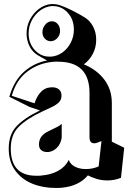

<svg xmlns="http://www.w3.org/2000/svg" viewBox="-20 -858 642 946"><path d="M576 18Q544 31 510 31Q479 31 453 22.5Q427 14 413 6Q369 59 284 67Q276 68 268 68Q260 68 252 68Q190 68 138 46.5Q86 25 54.5 -18.5Q23 -62 23 -126Q23 -195 61.5 -236Q100 -277 177 -314L126 -331L26 -381Q49 -461 98.5 -504.5Q148 -548 212 -560Q199 -567 186.5 -574Q174 -581 163 -588Q138 -604 124.5 -632Q111 -660 111 -693Q111 -730 127.5 -761.5Q144 -793 171.5 -814Q199 -835 232 -838H238Q260 -838 279 -831Q307 -821 337.5 -805.5Q368 -790 396 -773Q422 -758 438 -728.5Q454 -699 454 -662Q454 -625 437.5 -593Q421 -561 393 -541Q455 -516 493 -467Q531 -418 531 -350V-160L592 -130ZM233 -579Q264 -582 289 -600.5Q314 -619 329 -648.5Q344 -678 344 -712Q344 -762 314 -795Q284 -828 241 -828H233Q203 -825 177.5 -806Q152 -787 136.5 -757.5Q121 -728 121 -693Q121 -645 151 -612Q181 -579 223 -579ZM230 -655Q213 -655 201 -667.5Q189 -680 189 -699Q189 -719 202 -735.5Q215 -752 233 -753H236Q253 -753 264.5 -739.5Q276 -726 276 -706Q276 -686 263.5 -671.5Q251 -657 233 -655ZM480 -163Q456 -152 444 -152Q421 -152 421 -182V-400Q421 -554 266 -554Q259 -554 252 -554Q245 -554 237 -553Q168 -546 114 -505Q60 -464 38 -386L150 -349Q161 -383 180.5 -404Q200 -425 225 -427Q228 -427 231 -427.5Q234 -428 236 -428Q259 -428 271 -417Q283 -406 283 -387Q283 -366 270 -353.5Q257 -341 234 -330L189 -309Q112 -273 72.5 -233.5Q33 -194 33 -126Q33 8 159 8Q165 8 171 8Q177 8 183 7Q231 3 266 -16Q301 -35 319 -70Q326 -49 349 -37Q372 -25 403 -25Q436 -25 466 -38ZM211 -109Q194 -109 183 -118.5Q172 -128 172 -146Q172 -189 216 -210L236 -220Q250 -227 263.5 -233.5Q277 -240 284 -248V-179Q279 -148 260 -129.5Q241 -111 218 -109Z"/></svg>

Font: Rampart One
Style: Regular
Weight: 400
Designer: Fontworks Inc.
Foundry: Fontworks Inc.
Version: Version 1.100